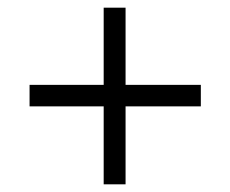

<svg xmlns="http://www.w3.org/2000/svg" viewBox="-20 -500 600 500"><path d="M57 -223V-279H250V-480H307V-279H503V-223H307V-20H250V-223Z"/></svg>

Font: Titillium Web Light
Style: Regular
Weight: 300
Version: Version 1.002;PS 57.000;hotconv 1.0.70;makeotf.lib2.5.55311